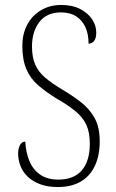

<svg xmlns="http://www.w3.org/2000/svg" viewBox="-20 -744 466 774"><path d="M213 10Q172 10 141.5 -1.5Q111 -13 91 -32.5Q71 -52 62 -76.5Q53 -101 53 -125Q53 -137 56 -148Q59 -159 65.5 -166Q72 -173 82 -173Q84 -130 98.5 -95Q113 -60 142 -40Q171 -20 215 -20Q278 -20 310 -57.5Q342 -95 342 -164Q342 -210 328.5 -240Q315 -270 285 -295Q255 -320 206 -348Q164 -374 133 -401Q102 -428 86 -466Q70 -504 70 -560Q70 -606 89 -643Q108 -680 144 -702Q180 -724 227 -724Q272 -724 303.5 -707.5Q335 -691 351.5 -666Q368 -641 368 -613Q368 -590 359.5 -579Q351 -568 337 -568Q337 -607 324 -635Q311 -663 286.5 -678.5Q262 -694 226 -694Q168 -694 138.5 -655Q109 -616 109 -557Q109 -513 122 -483.5Q135 -454 162 -431Q189 -408 231 -383Q273 -358 307 -331.5Q341 -305 361.5 -268Q382 -231 382 -175Q382 -117 362.5 -75.5Q343 -34 305.5 -12Q268 10 213 10Z"/></svg>

Font: Noto Serif Khmer Condensed ExtraLight
Style: Regular
Weight: 250
Width: 3
Designer: Danh Hong and the Monotype Design Team
Foundry: Monotype Imaging Inc.
Version: Version 2.004